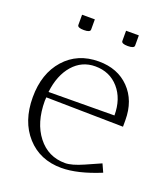

<svg xmlns="http://www.w3.org/2000/svg" viewBox="-122 -725 719 821"><g transform="rotate(20 237.5 -315.0)"><path d="M311 -638.2H369.1V-591.8Q369.1 -579.1 339.8 -579.1Q311 -579.1 311 -591.8ZM110.8 -638.2H168.9V-591.8Q168.9 -579.1 140.1 -579.1Q110.8 -579.1 110.8 -591.8ZM87.9 -253.9Q87.9 -251.5 87.4 -246.1Q86.9 -240.7 86.9 -237.8Q86.9 -138.7 134.3 -77.9Q181.6 -17.1 258.8 -17.1Q289.1 -17.1 340.8 -40L410.2 -70.8L426.8 -34.2Q324.2 7.8 251 7.8Q153.3 7.8 93.3 -58.8Q33.2 -125.5 33.2 -234.9Q33.2 -342.8 92 -408.9Q150.9 -475.1 247.1 -475.1Q333.5 -475.1 386.2 -420.9Q439 -366.7 439 -277.8V-248ZM88.9 -278.8 388.2 -280.8Q388.2 -356.4 347.2 -403.3Q306.2 -450.2 240.2 -450.2Q179.2 -450.2 138.7 -403.8Q98.1 -357.4 88.9 -278.8Z"/></g></svg>

Font: Resagokr
Style: Light
Weight: 300
Designer: gluk
Foundry: gluk
Version: Version 0.95